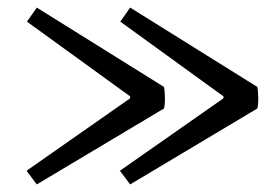

<svg xmlns="http://www.w3.org/2000/svg" viewBox="-20 -497 726 506"><path d="M51 -440 323 -243V-238L50 -47L77 -11L412 -211C416 -221 415 -259 412 -268L77 -477ZM297 -440 569 -243V-238L296 -47L323 -11L658 -211C662 -221 661 -259 658 -268L323 -477Z"/></svg>

Font: Arima Koshi Medium
Style: Regular
Weight: 500
Designer: Joana Correia and Natanael Gama
Foundry: NDISCOVER
Version: Version 1.019;PS 001.019;hotconv 1.0.88;makeotf.lib2.5.64775